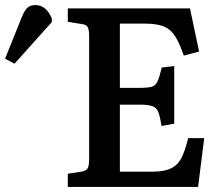

<svg xmlns="http://www.w3.org/2000/svg" viewBox="-209 -736 871 756"><path d="M58 0V-52L111 -60Q130 -63 136 -73Q142 -83 142 -112V-595Q142 -621 135.5 -630.5Q129 -640 109 -642L58 -650V-703H539L575 -533L515 -517Q501 -556 488 -580.5Q475 -605 458.5 -618.5Q442 -632 418 -637.5Q394 -643 359 -643H263V-390H341Q373 -390 388.5 -394.5Q404 -399 411.5 -416Q419 -433 428 -470L477 -476V-249L427 -240Q421 -278 414 -295.5Q407 -313 390 -318.5Q373 -324 341 -324H263V-60H386Q422 -60 445 -66Q468 -72 484 -86Q500 -100 511 -126Q522 -152 532 -192H595L571 0ZM-152 -485 -189 -505 -123 -669Q-112 -696 -100.5 -706Q-89 -716 -70 -716Q-49 -716 -33 -703.5Q-17 -691 -5 -664V-649Z"/></svg>

Font: Literata 18pt Medium
Style: Regular
Weight: 500
Designer: Latin by Veronika Burian and Jose Scaglione. Greek by Irene Vlachou. Cyrillic by Vera Evstafieva.
Foundry: TypeTogether
Version: Version 3.103;gftools[0.9.29]